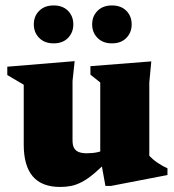

<svg xmlns="http://www.w3.org/2000/svg" viewBox="-20 -690 658 724"><path d="M253.5 -160.5Q253.5 -142.5 259.2 -132Q265 -121.5 277 -116.8Q289 -112 307.5 -112Q329.5 -112 348.5 -116.2Q367.5 -120.5 383.5 -129.5L402 -98.5Q364.5 -61 337.5 -38Q310.5 -15 288.8 -3.8Q267 7.5 247.8 11.2Q228.5 15 207 15Q137.5 15 103.5 -25Q69.5 -65 69.5 -144.5V-370.5L7.5 -407V-438.5L261.5 -459.5L253.5 -384.5ZM377.5 11 358 -97V-379L321 -408.5V-440.5L550.5 -458.5L543 -379V-102.5Q549 -96.5 556.5 -89.8Q564 -83 573 -77Q582 -71 591.5 -65.5Q601 -60 611.5 -55.5V-30L399 11ZM182.5 -526.5Q148 -526.5 127.8 -547Q107.5 -567.5 107.5 -598Q107.5 -629 127.8 -649.2Q148 -669.5 182.5 -669.5Q216.5 -669.5 236.5 -649.2Q256.5 -629 256.5 -598Q256.5 -567.5 236.5 -547Q216.5 -526.5 182.5 -526.5ZM402 -526.5Q368 -526.5 347.8 -547Q327.5 -567.5 327.5 -598Q327.5 -629 347.8 -649.2Q368 -669.5 402 -669.5Q436.5 -669.5 456.5 -649.2Q476.5 -629 476.5 -598Q476.5 -567.5 456.5 -547Q436.5 -526.5 402 -526.5Z"/></svg>

Font: Newsreader 16pt 16pt ExtraBold
Style: Regular
Weight: 800
Version: Version 1.003